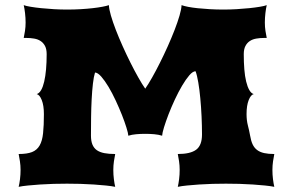

<svg xmlns="http://www.w3.org/2000/svg" viewBox="-20 -723 1124 743"><path d="M52.2 0Q55.2 -12.2 57.4 -29.5Q59.6 -46.9 59.6 -65.4Q59.6 -82.5 57.1 -98.9Q54.7 -115.2 52.2 -127Q84.5 -127 103.8 -134.5Q123 -142.1 133.3 -159.9Q143.6 -177.7 146.7 -207.5Q149.9 -237.3 149.9 -281.2Q149.9 -314.9 141.6 -335.7Q133.3 -356.4 122.1 -358.9Q131.8 -361.8 139.2 -374.5Q146.5 -387.2 151.1 -407.5Q155.8 -427.7 158.2 -454.6Q160.6 -481.4 160.6 -513.2Q160.6 -532.7 154.3 -544.9Q147.9 -557.1 137.2 -564.2Q126.5 -571.3 112.1 -573.7Q97.7 -576.2 81.1 -576.2H71.8Q74.2 -587.9 76.7 -603.3Q79.1 -618.7 79.1 -635.7Q79.1 -653.8 76.9 -672.4Q74.7 -690.9 71.8 -703.1Q80.6 -699.7 98.4 -696.8Q116.2 -693.8 139.4 -691.4Q162.6 -689 188.5 -687.5Q214.4 -686 239.3 -686Q267.6 -686 292.7 -687.5Q317.9 -689 338.9 -691.4Q359.9 -693.8 375.7 -696.8Q391.6 -699.7 401.4 -703.1Q401.9 -688 409.2 -662.8Q416.5 -637.7 428.2 -607.4Q439.9 -577.1 454.8 -543.9Q469.7 -510.7 485.1 -480Q500.5 -449.2 515.4 -422.9Q530.3 -396.5 542 -379.9Q553.7 -396.5 568.6 -422.9Q583.5 -449.2 598.9 -480Q614.3 -510.7 629.2 -543.9Q644 -577.1 655.8 -607.4Q667.5 -637.7 674.8 -662.8Q682.1 -688 682.6 -703.1Q691.9 -699.7 708 -696.5Q724.1 -693.4 745.1 -691.2Q766.1 -689 791.5 -687.5Q816.9 -686 844.7 -686Q869.6 -686 895.5 -687.5Q921.4 -689 944.6 -691.4Q967.8 -693.8 985.6 -696.8Q1003.4 -699.7 1012.2 -703.1Q1009.3 -690.9 1007.1 -672.4Q1004.9 -653.8 1004.9 -635.7Q1004.9 -618.7 1007.3 -603.3Q1009.8 -587.9 1012.2 -576.2H1002.9Q986.3 -576.2 971.9 -573.7Q957.5 -571.3 946.8 -564.2Q936 -557.1 929.7 -544.9Q923.3 -532.7 923.3 -513.2Q923.3 -481.4 925.5 -454.6Q927.7 -427.7 932.6 -407.5Q937.5 -387.2 944.8 -374.5Q952.1 -361.8 961.9 -358.9Q950.7 -356.4 942.4 -335.7Q934.1 -314.9 934.1 -281.2Q934.1 -257.3 939.2 -237.8Q944.3 -218.3 947.8 -198.7Q951.2 -178.2 957.5 -164.6Q963.9 -150.9 974.9 -142.6Q985.8 -134.3 1002.2 -130.6Q1018.6 -127 1041.5 -127Q1039.1 -115.2 1036.6 -98.9Q1034.2 -82.5 1034.2 -65.4Q1034.2 -46.9 1036.4 -29.5Q1038.6 -12.2 1041.5 0Q1027.3 -2.9 1005.9 -5.1Q984.4 -7.3 959 -9Q933.6 -10.7 906.5 -11.5Q879.4 -12.2 854.5 -12.2Q829.6 -12.2 802.5 -11.5Q775.4 -10.7 750 -9Q724.6 -7.3 703.1 -5.1Q681.6 -2.9 668 0Q670.9 -12.2 673.1 -29.5Q675.3 -46.9 675.3 -65.4Q675.3 -82.5 672.9 -98.9Q670.4 -115.2 668 -127Q716.8 -127 739.3 -143.8Q761.7 -160.6 761.7 -202.6Q761.7 -236.3 760 -272.9Q758.3 -309.6 755.1 -343Q752 -376.5 747.3 -404.1Q742.7 -431.6 736.8 -447.3Q726.1 -447.3 712.6 -431.6Q699.2 -416 684.8 -391.6Q670.4 -367.2 656.7 -337.9Q643.1 -308.6 632.3 -280.8Q621.6 -252.9 614.7 -230.5Q607.9 -208 607.4 -197.8Q593.8 -202.1 576.7 -203.6Q559.6 -205.1 542 -205.1Q524.4 -205.1 507.3 -203.6Q490.2 -202.1 476.6 -197.8Q476.1 -207.5 469.2 -229.5Q462.4 -251.5 451.7 -278.6Q440.9 -305.7 427.5 -334.5Q414.1 -363.3 399.9 -387Q385.7 -410.6 372.1 -426.3Q358.4 -441.9 347.7 -442.4Q342.8 -426.8 339.6 -399.4Q336.4 -372.1 334.7 -338.9Q333 -305.7 332.5 -269.3Q332 -232.9 332 -198.7Q332 -177.7 337.6 -163.8Q343.3 -149.9 354.7 -141.8Q366.2 -133.8 383.8 -130.4Q401.4 -127 425.8 -127Q423.3 -115.2 420.9 -98.9Q418.5 -82.5 418.5 -65.4Q418.5 -46.9 420.7 -29.5Q422.9 -12.2 425.8 0Q411.6 -2.9 390.1 -5.1Q368.7 -7.3 343.3 -9Q317.9 -10.7 291 -11.5Q264.2 -12.2 239.3 -12.2Q214.4 -12.2 187.3 -11.5Q160.2 -10.7 134.8 -9Q109.4 -7.3 87.6 -5.1Q65.9 -2.9 52.2 0Z"/></svg>

Font: Arbutus
Style: Regular
Weight: 400
Designer: Karolina Lach
Foundry: Sorkin Type Co.
Version: Version 1.002